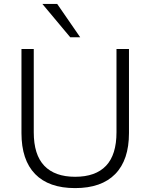

<svg xmlns="http://www.w3.org/2000/svg" viewBox="-20 -956 771 984"><path d="M365 8Q230 8 160 -64Q90 -136 90 -274V-705H153V-278Q153 -163 207 -106.5Q261 -50 365 -50Q470 -50 523.5 -106.5Q577 -163 577 -278V-705H641V-274Q641 -136 570.5 -64Q500 8 365 8ZM340 -765 197 -936H273L391 -765Z"/></svg>

Font: Nunito Sans 11pt Light
Style: Regular
Weight: 300
Version: Version 3.101;gftools[0.9.27]